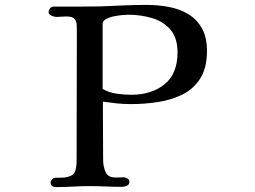

<svg xmlns="http://www.w3.org/2000/svg" viewBox="-20 -757 1040 782"><path d="M703 -544Q703 -603 674 -636.5Q645 -670 599 -683.5Q553 -697 503 -697Q495 -697 477.5 -695.5Q460 -694 441.5 -690Q423 -686 410.5 -678.5Q398 -671 398 -660V-395Q423 -380 454.5 -375.5Q486 -371 514 -371Q597 -371 650 -413.5Q703 -456 703 -544ZM823 -550Q823 -481 796 -438Q769 -395 724 -372.5Q679 -350 624 -341.5Q569 -333 512 -333Q484 -333 455.5 -336Q427 -339 399 -343Q399 -284 399.5 -225Q400 -166 400 -107Q400 -80 409.5 -57Q419 -34 451 -34Q459 -34 467.5 -34.5Q476 -35 484 -35Q491 -35 499 -30Q507 -25 507 -17Q507 -5 497 -0.5Q487 4 477 4Q444 4 411 2.5Q378 1 346 1Q311 1 277 3Q243 5 208 5Q186 5 186 -15Q186 -20 192.5 -26.5Q199 -33 204 -33H217Q226 -33 235.5 -33.5Q245 -34 254 -36Q280 -42 286 -59.5Q292 -77 292 -101Q292 -231 292.5 -360.5Q293 -490 293 -620Q293 -639 292.5 -654.5Q292 -670 283.5 -680Q275 -690 250 -690Q240 -690 230 -689Q220 -688 210 -688Q202 -688 190 -693Q178 -698 178 -708Q178 -715 183.5 -722.5Q189 -730 197 -730Q245 -730 293.5 -730Q342 -730 390 -731Q437 -733 484 -735Q531 -737 578 -737Q625 -737 669 -728.5Q713 -720 747.5 -699Q782 -678 802.5 -641.5Q823 -605 823 -550Z"/></svg>

Font: Kaisei Tokumin Medium
Style: Regular
Weight: 500
Designer: Font-Kai, 金井和夫
Foundry: KAZUO KANAI
Version: Version 5.003